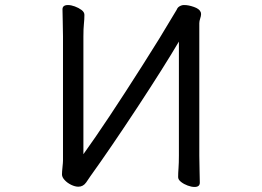

<svg xmlns="http://www.w3.org/2000/svg" viewBox="-20 -728 1040 762"><path d="M771 -636V-110Q771 -92 772 -51.5Q773 -11 773 -3Q773 14 752 14Q740 14 725 8.5Q710 3 698.5 -6Q687 -15 687 -25Q687 -42 688.5 -61Q690 -80 690 -111V-563Q631 -463 526 -303Q416 -136 339 -29Q332 -18 322 -4Q310 13 291 13Q278 13 262.5 5.5Q247 -2 236.5 -13.5Q226 -25 226 -35.5Q226 -46 228 -64.5Q230 -83 230 -91V-584Q230 -603 229 -643Q228 -683 228 -691Q228 -708 250 -708Q262 -708 277 -702.5Q292 -697 303.5 -688.5Q315 -680 315 -669Q315 -652 313 -633Q311 -614 311 -583V-116Q401 -241 547 -471Q613 -574 675 -679Q682 -690 684 -695Q689 -703 702 -707Q705 -708 712 -708Q728 -708 749.5 -700.5Q771 -693 776 -681Q778 -678 778 -671.5Q778 -665 774.5 -654.5Q771 -644 771 -636Z"/></svg>

Font: Moon Stars Kai
Style: Bold
Weight: 700
Designer: GuiWonder
Version: Version 1.101